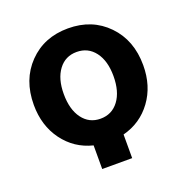

<svg xmlns="http://www.w3.org/2000/svg" viewBox="-117 -631 815 847"><g transform="rotate(-20 291.0 -207.5)"><path d="M547.9 -258.8Q547.9 -161.6 497.1 -92.3Q446.3 -22.9 361.8 -1V109.9H221.2V-1Q136.7 -22 85.4 -91.8Q34.2 -161.6 34.2 -258.8Q34.2 -376.5 106.2 -450.7Q178.2 -524.9 291 -524.9Q403.8 -524.9 475.8 -450.7Q547.9 -376.5 547.9 -258.8ZM174.8 -258.8Q174.8 -186 206.3 -143.6Q237.8 -101.1 291 -101.1Q344.7 -101.1 376.5 -143.6Q408.2 -186 408.2 -258.8Q408.2 -330.1 376.5 -372.1Q344.7 -414.1 291 -414.1Q237.8 -414.1 206.3 -372.1Q174.8 -330.1 174.8 -258.8Z"/></g></svg>

Font: LT Superior
Style: Bold
Weight: 400
Designer: Daniel Lyons
Foundry: LyonsType
Version: Version 1.000